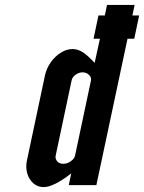

<svg xmlns="http://www.w3.org/2000/svg" viewBox="-20 -755 588 783"><path d="M157.5 8Q199 8 270.5 -48L260.5 0H373L500 -597H527.5L547.5 -692H520L529 -735H416.5L407.5 -692H381.5L361.5 -597H387.5L366 -498.5Q337.5 -529.5 317.2 -542.2Q297 -555 276.5 -555Q251.5 -555 228 -540.2Q204.5 -525.5 187.2 -501.2Q170 -477 163.5 -448L89.5 -99Q84 -72 91.2 -47.5Q98.5 -23 116 -7.5Q133.5 8 157.5 8ZM238 -87Q222 -87 213.2 -97.2Q204.5 -107.5 207 -120L272 -427Q275 -441 288.5 -450.5Q302 -460 316.5 -460Q332.5 -460 343 -449.5Q353.5 -439 351 -427L286 -120Q283.5 -108 268.8 -97.5Q254 -87 238 -87Z"/></svg>

Font: League Gothic SemiExpanded Italic
Style: Regular
Weight: 400
Width: 6
Designer: The League of Moveable Type
Version: Version 1.600; ttfautohint (v1.8.3)